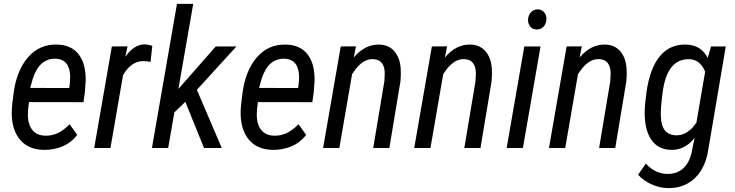

<svg xmlns="http://www.w3.org/2000/svg" viewBox="-20 -770 3822 999"><path d="M208.5 9.8Q119.6 8.8 75.7 -54.2Q31.7 -117.2 43.5 -226.1L49.8 -278.3Q64.9 -401.4 124.8 -470.9Q184.6 -540.5 276.9 -538.1Q352.1 -536.1 389.9 -486.6Q427.7 -437 425.8 -347.2L421.4 -288.6L414.1 -238.3L130.9 -238.8Q124.5 -194.8 125 -169.9Q126 -120.6 149.4 -92.5Q172.9 -64.5 216.3 -64Q247.6 -63 278.1 -76.4Q308.6 -89.8 342.3 -123.5L381.8 -68.4Q350.6 -27.3 304.7 -8.3Q258.8 10.7 208.5 9.8ZM271.5 -464.4Q185.1 -468.3 150.4 -359.9L137.2 -312.5L339.8 -312L342.3 -324.7Q345.2 -347.2 345.2 -371.6Q343.3 -460.4 271.5 -464.4Z M763.2 -447.8Q742.2 -452.1 725.6 -452.1Q661.6 -452.1 620.1 -378.4L554.7 0H470.2L562 -528.3L643.6 -528.8L631.8 -474.6Q678.2 -540.5 736.3 -539.1Q748 -538.6 772.5 -531.7Z M944.3 -240.2 887.2 -185.1 855 0H770.5L900.9 -750H985.4L908.2 -307.1L1102.5 -528.3H1210.4L1004.4 -302.7L1133.8 0H1041.5Z M1399.4 9.8Q1310.5 8.8 1266.6 -54.2Q1222.7 -117.2 1234.4 -226.1L1240.7 -278.3Q1255.9 -401.4 1315.7 -470.9Q1375.5 -540.5 1467.8 -538.1Q1543 -536.1 1580.8 -486.6Q1618.7 -437 1616.7 -347.2L1612.3 -288.6L1605 -238.3L1321.8 -238.8Q1315.4 -194.8 1315.9 -169.9Q1316.9 -120.6 1340.3 -92.5Q1363.8 -64.5 1407.2 -64Q1438.5 -63 1469 -76.4Q1499.5 -89.8 1533.2 -123.5L1572.8 -68.4Q1541.5 -27.3 1495.6 -8.3Q1449.7 10.7 1399.4 9.8ZM1462.4 -464.4Q1376 -468.3 1341.3 -359.9L1328.1 -312.5L1530.8 -312L1533.2 -324.7Q1536.1 -347.2 1536.1 -371.6Q1534.2 -460.4 1462.4 -464.4Z M1832 -528.8 1820.8 -471.2Q1878.4 -539.1 1951.7 -538.1Q2002 -537.6 2031.5 -503.9Q2061 -470.2 2064.9 -412.1Q2066.9 -378.4 2063.5 -346.2L2005.9 0H1921.9L1980 -347.7L1981.9 -386.2Q1981.9 -460.9 1920.4 -462.4Q1870.1 -463.9 1826.7 -405.3L1812 -384.3L1745.6 0H1661.1L1752.9 -528.3Z M2306.2 -528.8 2294.9 -471.2Q2352.5 -539.1 2425.8 -538.1Q2476.1 -537.6 2505.6 -503.9Q2535.2 -470.2 2539.1 -412.1Q2541 -378.4 2537.6 -346.2L2480 0H2396L2454.1 -347.7L2456.1 -386.2Q2456.1 -460.9 2394.5 -462.4Q2344.2 -463.9 2300.8 -405.3L2286.1 -384.3L2219.7 0H2135.3L2227.1 -528.3Z M2700.7 0H2616.2L2708 -528.3H2792.5ZM2727.5 -668Q2728.5 -689 2741.2 -704.6Q2753.9 -720.2 2775.9 -721.2Q2796.9 -722.2 2810.5 -707Q2824.2 -691.9 2823.2 -669.4Q2822.3 -647.9 2809.3 -632.6Q2796.4 -617.2 2774.4 -616.7Q2752.9 -615.7 2739.7 -630.9Q2726.6 -646 2727.5 -668Z M3007.3 -528.8 2996.1 -471.2Q3053.7 -539.1 3127 -538.1Q3177.2 -537.6 3206.8 -503.9Q3236.3 -470.2 3240.2 -412.1Q3242.2 -378.4 3238.8 -346.2L3181.2 0H3097.2L3155.3 -347.7L3157.2 -386.2Q3157.2 -460.9 3095.7 -462.4Q3045.4 -463.9 3002 -405.3L2987.3 -384.3L2920.9 0H2836.4L2928.2 -528.3Z M3550.3 -538.1Q3627.9 -536.1 3662.1 -468.8L3679.7 -528.3H3756.3L3666 4.4Q3657.7 66.9 3629.2 114.3Q3600.6 161.6 3555.2 186Q3509.8 210.4 3451.7 208.5Q3410.2 207.5 3368.2 188.2Q3326.2 168.9 3300.3 139.2L3340.3 81.1Q3387.7 132.8 3448.2 134.8Q3501.5 136.7 3535.9 105Q3570.3 73.2 3581.5 9.3L3594.2 -52.2Q3542 11.7 3472.2 9.8Q3404.3 8.8 3368.9 -43Q3333.5 -94.7 3334.5 -185.1Q3334.5 -223.6 3343.8 -290.5Q3360.8 -413.1 3412.8 -476.8Q3464.8 -540.5 3550.3 -538.1ZM3418.5 -164.6Q3420.9 -67.4 3498.5 -65.9Q3557.1 -64.5 3603.5 -131.8L3648.9 -397Q3623.5 -459.5 3567.9 -461.9Q3450.7 -466.3 3427.7 -289.1Q3416.5 -203.6 3418.5 -164.6Z"/></svg>

Font: TypoPRO Roboto
Style: Italic
Weight: 400
Italic angle: -12°
Designer: Google
Version: Version 2.136; 2016